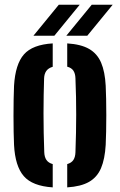

<svg xmlns="http://www.w3.org/2000/svg" viewBox="-20 -794 513 822"><path d="M40.1 -173.6Q39 -196 38.4 -229Q37.8 -262 37.8 -298.8Q37.8 -335.6 38.4 -369.4Q39 -403.2 40.1 -427.1Q45.7 -519.4 82.6 -561.2Q119.4 -603 205.7 -608.2V-508.1Q186.8 -502.5 178.1 -490Q169.4 -477.5 168.8 -458.3Q167.7 -425 167 -387Q166.4 -348.9 166.3 -308.2Q166.3 -267.5 167.1 -225.7Q167.9 -184 169.5 -142.4Q170.2 -121.9 178.7 -109.3Q187.3 -96.6 205.7 -91.5V8.2Q118.7 2.6 81.8 -40Q44.8 -82.6 40.1 -173.6ZM267.8 8.2V-91.5Q286.2 -96.8 294.3 -109.3Q302.4 -121.9 303 -142Q304.5 -186.8 305.4 -226.1Q306.2 -265.4 306.2 -302.8Q306.3 -340.2 305.5 -378.4Q304.7 -416.7 303 -458.9Q302.4 -478.8 294.3 -491.3Q286.1 -503.7 267.8 -508.5V-608.2Q327 -604.5 361.7 -584.4Q396.3 -564.4 412.9 -525.7Q429.4 -487 432.5 -427.1Q433.6 -403.5 434.4 -370.3Q435.1 -337 435.1 -300.8Q435.1 -264.5 434.4 -231.1Q433.6 -197.6 432.5 -173.6Q429 -112.9 412.5 -74.1Q396 -35.3 361.3 -15.4Q326.6 4.5 267.8 8.2ZM123 -640.9 231.7 -773.7H321.2L212.6 -640.9ZM263.8 -640.9 372.7 -773.7H462.4L353.6 -640.9Z"/></svg>

Font: Big Shoulders Stencil Text SC Thin
Style: Regular
Weight: 100
Designer: Patric King
Foundry: XO Type Co
Version: Version 2.001